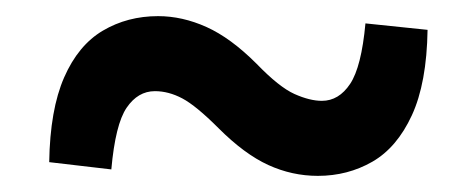

<svg xmlns="http://www.w3.org/2000/svg" viewBox="-20 -464 590 238"><path d="M298 -385Q326 -356 345 -347.5Q364 -339 379 -339Q400 -339 414 -360Q428 -381 433 -435L510 -427Q509 -361 490.5 -321Q472 -281 441.5 -263.5Q411 -246 374 -246Q342 -246 312.5 -259.5Q283 -273 251 -305Q223 -333 206 -342Q189 -351 172 -351Q151 -351 137 -330.5Q123 -310 118 -254L41 -263Q42 -328 59.5 -368Q77 -408 107.5 -426Q138 -444 176 -444Q206 -444 236 -430.5Q266 -417 298 -385Z"/></svg>

Font: Source Serif 4 18pt
Style: Bold
Weight: 700
Designer: Frank Grießhammer
Foundry: Adobe Systems Incorporated
Version: Version 4.004;hotconv 1.0.116;makeotfexe 2.5.65601